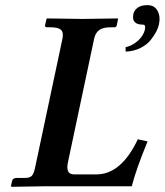

<svg xmlns="http://www.w3.org/2000/svg" viewBox="-20 -718 635 740"><path d="M548.3 -698.2Q575.7 -698.2 587.4 -676Q599.1 -653.8 592.8 -625Q590.3 -612.3 583 -597.7Q575.7 -583 561.5 -564.7Q547.4 -546.4 522 -533.4Q496.6 -520.5 464.4 -519L463.9 -536.1Q484.4 -540.5 501.5 -553Q518.6 -565.4 527.3 -578.9Q536.1 -592.3 538.6 -605Q542.5 -623 531.2 -623Q485.4 -623 494.1 -664.1Q497.1 -678.2 510.3 -688.2Q523.4 -698.2 548.3 -698.2ZM220.7 -568.8Q225.6 -592.8 215.1 -602.8Q204.6 -612.8 175.3 -612.8H161.1Q152.3 -612.8 153.8 -621.1L159.2 -645L161.6 -647Q259.3 -645 298.3 -645L433.6 -647L435.1 -645L430.2 -621.1Q428.7 -613.3 421.4 -612.8H406.2Q377 -612.8 362.3 -602.1Q347.7 -591.3 342.8 -568.8L241.7 -91.8Q231.9 -45.9 265.6 -45.9H351.6Q447.3 -45.9 511.2 -181.2L548.8 -172.9Q504.9 -66.9 487.8 0H145L25.4 2L22 0L26.4 -20Q28.8 -32.2 44.9 -32.2H76.7Q94.7 -32.2 102.5 -40.3Q110.4 -48.3 115.2 -71.8Z"/></svg>

Font: Linux Libertine Slanted
Style: Semibold Slanted
Weight: 600
Designer: Philipp H. Poll
Foundry: Philipp H. Poll
Version: Version 5.1.1